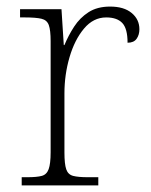

<svg xmlns="http://www.w3.org/2000/svg" viewBox="-20 -564 459 584"><path d="M46 0V-25H64Q92 -25 107 -29Q122 -33 128 -49.5Q134 -66 134 -101V-439Q134 -472 128.5 -487.5Q123 -503 106 -507Q89 -511 56 -511H41V-536H167L174 -427H176Q188 -456 205.5 -483Q223 -510 249.5 -527Q276 -544 315 -544Q357 -544 380.5 -524.5Q404 -505 404 -475Q404 -458 395.5 -446Q387 -434 368 -434Q368 -477 352 -494Q336 -511 303 -511Q264 -511 235.5 -477Q207 -443 191.5 -390Q176 -337 176 -280V-100Q176 -65 181.5 -49Q187 -33 202.5 -29Q218 -25 246 -25H279V0Z"/></svg>

Font: Noto Serif ExtraLight
Style: Regular
Weight: 200
Designer: Monotype Design Team
Foundry: Monotype Imaging Inc.
Version: Version 2.015; ttfautohint (v1.8.4.7-5d5b)